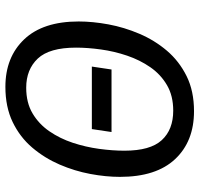

<svg xmlns="http://www.w3.org/2000/svg" viewBox="-34 -708 753 726"><g transform="rotate(90 343.0 -344.5)"><path d="M242.3 -389.2H478.7L467.6 -314.8H231.2ZM400 -701.1Q514.2 -701.1 581.2 -629.6Q648.3 -558.1 648.3 -421.1Q648.3 -368.1 637.3 -309.1Q626.3 -250 601.8 -193Q577.2 -136 537.7 -89.5Q498.2 -43 441.1 -15.4Q384 12.1 307.9 12.1Q195.7 12.1 128.2 -59Q60.7 -130 60.7 -265Q60.7 -318 71.7 -377.6Q82.7 -437.1 107.2 -494.6Q131.7 -552.1 171.2 -598.6Q210.8 -645.1 267.3 -673.1Q323.9 -701.1 400 -701.1ZM397.9 -622.5Q342 -622.5 301.6 -599Q261.2 -575.5 233.8 -536.1Q206.4 -496.6 190 -448.2Q173.5 -399.7 166.6 -349.3Q159.6 -298.9 159.6 -255Q159.6 -154.3 200.9 -110.4Q242.3 -66.6 311.1 -66.6Q367.9 -66.6 408.3 -90.6Q448.7 -114.5 476.1 -154.5Q503.5 -194.4 519.5 -242.9Q535.4 -291.3 542.4 -342.2Q549.3 -393.2 549.3 -438.1Q549.3 -535.8 509.5 -579.1Q469.7 -622.5 397.9 -622.5Z"/></g></svg>

Font: Fira Sans Variable
Style: Italic
Weight: 397
Italic angle: -8°
Designer: Carrois Corporate & Edenspiekermann AG
Foundry: Carrois Corporate GbR & Edenspiekermann AG
Version: Version 4.202